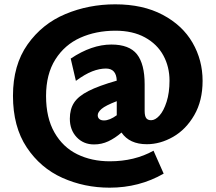

<svg xmlns="http://www.w3.org/2000/svg" viewBox="-20 -706 997 888"><path d="M520 -333Q518 -389 470 -389Q440 -389 406.5 -376Q373 -363 331 -332L307 -435Q404 -500 495 -500Q578 -500 613.5 -455Q649 -410 649 -316V-193Q649 -170 656 -160Q663 -150 679 -150Q698 -150 717.5 -171.5Q737 -193 750.5 -235Q764 -277 764 -333Q764 -397 735.5 -449.5Q707 -502 650.5 -533Q594 -564 514 -564Q424 -564 351.5 -531.5Q279 -499 236 -431Q193 -363 193 -262Q193 -161 232 -93Q271 -25 337.5 7.5Q404 40 488 40Q602 40 690 -9L737 97Q624 162 487 162Q370 162 268.5 116.5Q167 71 103.5 -24.5Q40 -120 40 -263Q40 -405 107.5 -500.5Q175 -596 282.5 -641Q390 -686 513 -686Q641 -686 732.5 -637.5Q824 -589 870.5 -508.5Q917 -428 917 -332Q917 -240 878.5 -173.5Q840 -107 780.5 -73Q721 -39 659 -39Q579 -39 542 -93Q512 -67 481 -52.5Q450 -38 415 -38Q366 -38 334.5 -71.5Q303 -105 303 -157Q303 -201 322.5 -231Q342 -261 389 -285Q436 -309 520 -333ZM432 -173Q432 -162 439.5 -155.5Q447 -149 461 -149Q487 -149 520 -173V-238Q468 -218 450 -202.5Q432 -187 432 -173Z"/></svg>

Font: Martel Sans Black
Style: Regular
Weight: 900
Designer: Dan Reynolds and Mathieu Réguer
Foundry: Dan Reynolds and Mathieu Réguer
Version: Version 1.002; ttfautohint (v1.1) -l 5 -r 5 -G 72 -x 0 -D la